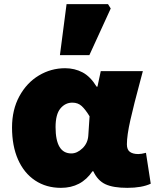

<svg xmlns="http://www.w3.org/2000/svg" viewBox="-20 -893 750 926"><path d="M38 -278Q38 -364 73.5 -429Q109 -494 167.5 -529Q226 -564 294 -564Q340 -564 378 -544Q416 -524 446 -475H450L466 -550H669L656 -501Q626 -390 609 -315Q592 -240 592 -197Q592 -171 606.5 -160.5Q621 -150 647 -150Q662 -150 684 -156L707 -7Q664 13 594 13Q526 13 488.5 -4.5Q451 -22 430 -67H426Q372 13 274 13Q203 13 149.5 -22.5Q96 -58 67 -123.5Q38 -189 38 -278ZM406 -241 412 -332Q392 -365 374 -381.5Q356 -398 329 -398Q295 -398 271.5 -370Q248 -342 248 -280Q248 -153 324 -153Q352 -153 378 -178Q404 -203 406 -241ZM301 -873H501L514 -852L411 -627H269Z"/></svg>

Font: Nebula Sans Black
Style: Regular
Weight: 900
Designer: Paul D. Hunt for Adobe (as Source Sans)
Foundry: Nebula Entertainment & Broadcasting LLC
Version: Version 1.010